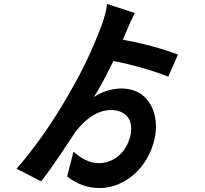

<svg xmlns="http://www.w3.org/2000/svg" viewBox="-20 -865 1040 972"><path d="M593 -417C536 -417 485 -394 455 -373C484 -419 519 -484 554 -556C646 -539 753 -508 832 -477L881 -589C794 -621 710 -644 602 -664L618 -702C627 -725 650 -775 663 -799L522 -845C519 -815 506 -765 494 -735C437 -587 390 -490 294 -330C234 -230 150 -109 64 -11L188 53C245 -17 319 -134 363 -199C402 -249 463 -308 543 -308C608 -308 660 -266 640 -178C619 -87 549 -39 481 -39C431 -39 392 -63 352 -97L320 28C368 67 425 87 483 87C613 87 731 -17 763 -164C788 -276 744 -417 593 -417Z"/></svg>

Font: Source Han Sans KR
Style: Bold
Weight: 700
Designer: Ryoko NISHIZUKA 西塚涼子 (kana, bopomofo & ideographs); Paul D. Hunt (Latin, Greek & Cyrillic); Sandoll Communications 산돌커뮤니
Foundry: Adobe
Version: Version 2.004;hotconv 1.0.118;makeotfexe 2.5.65603